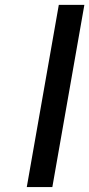

<svg xmlns="http://www.w3.org/2000/svg" viewBox="-20 -761 363 781"><path d="M323.2 -741.2 192.9 0H88.9L219.2 -741.2Z"/></svg>

Font: Poppins Medium
Style: Italic
Weight: 500
Italic angle: -10°
Designer: Ninad Kale (Devanagari), Jonny Pinhorn (Latin)
Foundry: Indian Type Foundry
Version: Version 3.200;PS 1.000;hotconv 16.6.54;makeotf.lib2.5.65590